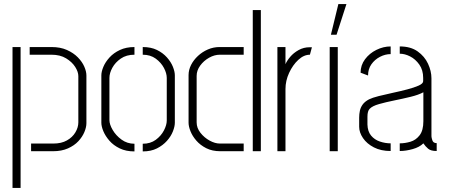

<svg xmlns="http://www.w3.org/2000/svg" viewBox="-20 -749 2223 951"><path d="M134 0V-38H245Q284 -38 311.5 -53.5Q339 -69 353.5 -93.5Q368 -118 368 -143V-372Q368 -393 352.5 -417.5Q337 -442 307.5 -460Q278 -478 235 -478H127V-516H235Q279 -516 311.5 -501.5Q344 -487 365.5 -465Q387 -443 397.5 -419Q408 -395 408 -375V-139Q408 -119 398 -95Q388 -71 368 -49.5Q348 -28 316.5 -14Q285 0 243 0ZM42 182V-516H82V182Z M646 1Q604 1 573 -14Q542 -29 522 -52Q502 -75 492 -99Q482 -123 482 -141V-376Q482 -394 492 -418Q502 -442 522.5 -464.5Q543 -487 574 -501.5Q605 -516 646 -516V-478Q606 -478 578.5 -459Q551 -440 536.5 -413.5Q522 -387 522 -363V-154Q522 -133 538 -105.5Q554 -78 582 -57.5Q610 -37 646 -37ZM687 1V-37Q725 -37 751.5 -56.5Q778 -76 792 -103Q806 -130 806 -152V-363Q806 -386 792 -412.5Q778 -439 751.5 -458.5Q725 -478 687 -478V-516Q728 -516 757.5 -501.5Q787 -487 807 -464.5Q827 -442 836.5 -418Q846 -394 846 -376V-141Q846 -123 836.5 -98.5Q827 -74 807 -51.5Q787 -29 757.5 -14Q728 1 687 1Z M1071 0Q1031 0 1001.5 -15Q972 -30 952.5 -52.5Q933 -75 923.5 -99Q914 -123 914 -141V-377Q914 -403 926.5 -427.5Q939 -452 960.5 -472Q982 -492 1009.5 -504Q1037 -516 1068 -516H1187V-478H1069Q1042 -478 1015.5 -463Q989 -448 971.5 -424Q954 -400 954 -373V-143Q954 -115 973 -91Q992 -67 1018.5 -52.5Q1045 -38 1069 -38H1187V0ZM1232 0V-699H1272V0Z M1354 0V-516H1394V-431Q1401 -448 1417.5 -467.5Q1434 -487 1459 -501Q1484 -515 1514 -515Q1517 -515 1519.5 -515Q1522 -515 1525 -515L1515 -478Q1485 -478 1457.5 -452.5Q1430 -427 1412 -388Q1394 -349 1394 -308V0Z M1619 -577 1656 -729H1696L1647 -577ZM1613 0V-516H1653V0Z M1915 -1Q1867 -1 1832 -19Q1797 -37 1778 -65Q1759 -93 1759 -121V-167Q1759 -184 1762.5 -200.5Q1766 -217 1776.5 -231.5Q1787 -246 1808 -257Q1824 -265 1855.5 -273Q1887 -281 1924.5 -289Q1962 -297 1996.5 -306Q2031 -315 2053.5 -325Q2076 -335 2076 -347V-363Q2076 -402 2057 -429Q2038 -456 2011.5 -469.5Q1985 -483 1960 -483V-519Q2014 -519 2048.5 -494.5Q2083 -470 2100 -433.5Q2117 -397 2117 -361V-74Q2117 -68 2121.5 -54Q2126 -40 2143 -40V-1Q2114 -1 2100.5 -12.5Q2087 -24 2077 -39Q2058 -20 2024 -10.5Q1990 -1 1960 -1V-39Q1986 -39 2013 -47Q2040 -55 2058.5 -79Q2077 -103 2077 -149V-292Q2053 -279 2014 -269.5Q1975 -260 1933 -251.5Q1891 -243 1857.5 -233.5Q1824 -224 1811 -210Q1800 -199 1800 -171V-132Q1801 -98 1818 -77.5Q1835 -57 1861.5 -48Q1888 -39 1915 -39ZM1803 -375 1766 -389Q1766 -426 1788 -455.5Q1810 -485 1844.5 -502Q1879 -519 1915 -519V-481Q1888 -481 1862 -467.5Q1836 -454 1819.5 -430.5Q1803 -407 1803 -375Z"/></svg>

Font: Stick No Bills ExtraLight
Style: Regular
Weight: 200
Designer: Kosala Senevirathne, Siva Puranthara, Lasantha Premarathna, Tharique Azeez
Foundry: mooniak
Version: Version 2.000